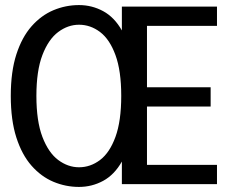

<svg xmlns="http://www.w3.org/2000/svg" viewBox="-20 -726 890 757"><path d="M835.5 -700V-624H559.5V-382H810.5V-306H559.5V-76H835.5V0H460.5V-89Q431 -37 386.8 -13Q342.5 11 291.5 11Q239 11 190.8 -9.2Q142.5 -29.5 104.5 -72.5Q66.5 -115.5 44.5 -183.8Q22.5 -252 22.5 -348Q22.5 -443.5 44.5 -511.5Q66.5 -579.5 104.5 -622.5Q142.5 -665.5 190.8 -685.8Q239 -706 291.5 -706Q342.5 -706 386.8 -682Q431 -658 460.5 -606V-700ZM291.5 -66.5Q336.5 -66.5 374.5 -95.2Q412.5 -124 435.2 -186.2Q458 -248.5 458 -348Q458 -447 435.2 -509Q412.5 -571 374.5 -599.8Q336.5 -628.5 291.5 -628.5Q248 -628.5 209.5 -599.8Q171 -571 147.2 -509Q123.5 -447 123.5 -348Q123.5 -248.5 147.2 -186.2Q171 -124 209.5 -95.2Q248 -66.5 291.5 -66.5Z"/></svg>

Font: Trispace
Style: Regular
Weight: 400
Designer: Tyler Finck
Foundry: Etcetera Type Company
Version: Version 1.210; ttfautohint (v1.8.3)